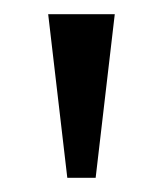

<svg xmlns="http://www.w3.org/2000/svg" viewBox="-20 -734 230 271"><path d="M75 -483 48 -714H142L115 -483Z"/></svg>

Font: Noto Serif Hebrew ExtraCondensed
Style: Regular
Weight: 400
Width: 2
Designer: Monotype Design Team
Foundry: Monotype Imaging Inc.
Version: Version 2.004; ttfautohint (v1.8.4.7-5d5b)